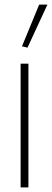

<svg xmlns="http://www.w3.org/2000/svg" viewBox="-20 -818 227 838"><path d="M70 -540H104V0H70ZM76 -616 151 -798H187L100 -610Z"/></svg>

Font: Encode Sans Compressed
Style: Thin
Weight: 100
Designer: Pablo Impallari, Andres Torresi
Foundry: Pablo Impallari, Andres Torresi
Version: Version 1.000; ttfautohint (v1.00) -l 8 -r 50 -G 200 -x 14 -